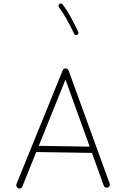

<svg xmlns="http://www.w3.org/2000/svg" viewBox="-20 -1049 712 1091"><path d="M83 20.5C86.4 22 89.4 22.5 91.8 22.5C98.1 22.5 103.5 18.6 106.9 11.2L186 -185.1L502.4 -180.2L569.8 6.3C573.2 15.6 582 17.6 586.4 17.6C588.9 17.6 590.8 17.1 592.8 16.6C602.1 13.2 604 4.4 604 0C604 -2.4 603.5 -4.4 603 -6.3L369.6 -648.9C368.7 -652.8 365.7 -655.8 361.3 -658.2C358.9 -659.7 356 -660.6 353.5 -660.6C349.6 -660.6 340.8 -659.2 336.4 -649.9L73.7 -3.4C72.8 -1.5 72.3 0.5 72.3 2.9C72.3 7.3 74.7 16.1 83 20.5ZM489.7 -215.8 200.2 -220.2 352.1 -596.7ZM317.4 -1025.9C312 -1021.5 312.5 -1016.6 312.5 -1014.6C312.5 -1012.2 313.5 -1009.8 314.9 -1007.8C328.6 -990.2 343.8 -966.8 359.9 -938C376 -909.2 389.6 -882.3 400.9 -857.4C403.3 -852.1 406.7 -849.6 411.1 -849.6C413.1 -849.6 415.5 -850.1 418 -851.1C423.3 -853.5 425.8 -856.9 425.8 -861.3C425.8 -863.3 425.3 -865.7 424.3 -868.2C413.1 -893.1 398.9 -920.9 382.8 -950.7C366.7 -980.5 350.6 -1004.9 335.4 -1023.9C331.1 -1029.3 326.2 -1028.8 324.7 -1028.8C322.3 -1028.8 319.8 -1027.8 317.4 -1025.9Z"/></svg>

Font: Mikhak ExtraLight
Style: Regular
Weight: 200
Designer: Amin Abedi
Version: Version 3.2